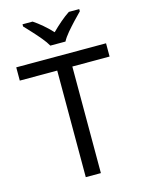

<svg xmlns="http://www.w3.org/2000/svg" viewBox="-137 -1024 830 1105"><g transform="rotate(-15 278.0 -472.0)"><path d="M323 0H233V-635H10V-714H545V-635H323ZM232 -784Q219 -807 197 -833.5Q175 -860 151 -886Q127 -912 109 -931V-944H169Q195 -927 223 -903Q251 -879 276 -852Q303 -879 331 -903Q359 -927 385 -944H447V-931Q428 -912 403.5 -886Q379 -860 356.5 -833.5Q334 -807 322 -784Z"/></g></svg>

Font: Noto Sans Lao
Style: Regular
Weight: 400
Designer: Monotype Design Team
Foundry: Monotype Imaging Inc.
Version: Version 2.003; ttfautohint (v1.8.4.7-5d5b)